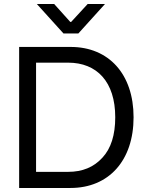

<svg xmlns="http://www.w3.org/2000/svg" viewBox="-20 -933 727 953"><path d="M163 -913 295 -767H369L501 -913H415L333 -824H329L249 -913ZM75 0H330C519 0 643 -135 643 -351C643 -565 520 -700 331 -700H75ZM159 -80V-622H318C461 -622 552 -527 552 -351C552 -263 531 -196 488 -150C445 -103 389 -80 318 -80Z"/></svg>

Font: Be Vietnam
Style: Regular
Weight: 400
Designer: Gabriel Lam
Foundry: TypeRant
Version: Version 4.000